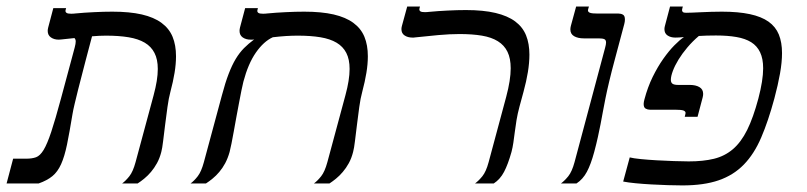

<svg xmlns="http://www.w3.org/2000/svg" viewBox="-67 -560 2462 586"><path d="M425.3 -96.2Q420.4 -77.1 412.1 -62Q403.8 -46.9 393.8 -35.2Q383.8 -23.4 373.3 -14.9Q362.8 -6.3 353 0H305.7Q316.9 -8.3 327.9 -22.2Q338.9 -36.1 346.7 -64.9L401.9 -269.5Q408.2 -293 411.4 -312.7Q414.6 -332.5 414.6 -349.6Q414.6 -378.9 404.5 -398.4Q394.5 -418 374.8 -429.7Q355 -441.4 325.4 -446.3Q295.9 -451.2 256.3 -451.2Q246.6 -451.2 235.8 -450.7Q225.1 -450.2 213.9 -449.2L195.3 -378.9Q189.9 -357.9 183.6 -333.7Q177.2 -309.6 171.4 -286.4Q165.5 -263.2 160.9 -243.4Q156.2 -223.6 154.3 -211.9Q145 -155.3 137.5 -118.7Q129.9 -82 119.4 -58.8Q108.9 -35.6 93 -22.5Q77.1 -9.3 50.8 0H-46.9L-26.9 -75.7H13.2Q30.8 -75.7 43 -80.1Q55.2 -84.5 66.2 -102.5Q77.1 -120.6 89.4 -157.5Q101.6 -194.3 119.1 -259.3L153.8 -388.2Q158.2 -404.3 161.1 -415.5Q164.1 -426.8 164.1 -433.6Q164.1 -439.9 160.2 -443.8L119.6 -439.5Q117.2 -439 112.3 -439Q98.1 -439 88.4 -445.8Q78.6 -452.6 78.6 -465.8Q78.6 -470.2 80.1 -476.1L95.7 -535.2H134.8L133.3 -529.8Q132.8 -528.8 132.8 -526.9Q132.8 -522.9 136.5 -520.5Q140.1 -518.1 150.4 -518.1Q153.3 -518.1 156.7 -518.3Q160.2 -518.6 164.1 -519Q190.4 -521.5 220 -522.9Q249.5 -524.4 275.9 -524.4Q328.6 -524.4 365.7 -515.9Q402.8 -507.3 426 -490.2Q449.2 -473.1 459.7 -447.8Q470.2 -422.4 470.2 -388.2Q470.2 -364.7 465.8 -337.9Q461.4 -311 453.1 -279.8Q447.8 -260.3 444.1 -233.2Q440.4 -206.1 437 -179.2Q433.6 -152.3 430.9 -129.6Q428.2 -106.9 425.3 -96.2Z M1010.7 -96.2Q1005.9 -77.1 997.6 -62Q989.3 -46.9 979.2 -35.2Q969.2 -23.4 958.7 -14.9Q948.2 -6.3 938.5 0H891.1Q902.3 -8.3 913.3 -22.2Q924.3 -36.1 932.1 -64.9L987.3 -269.5Q993.7 -293 996.8 -312.7Q1000 -332.5 1000 -349.6Q1000 -378.9 990 -398.4Q980 -418 960.2 -429.7Q940.4 -441.4 910.9 -446.3Q881.3 -451.2 841.8 -451.2Q824.7 -451.2 805.4 -450Q786.1 -448.7 765.6 -446.3Q737.8 -433.6 714.1 -399.7Q690.4 -365.7 675.8 -310.5Q673.3 -300.8 669.9 -283.9Q666.5 -267.1 662.6 -246.3Q658.7 -225.6 654.5 -203.1Q650.4 -180.7 646.7 -159.9Q643.1 -139.2 639.6 -122.3Q636.2 -105.5 633.8 -96.2Q628.4 -77.1 620.4 -62Q612.3 -46.9 602.3 -35.2Q592.3 -23.4 581.8 -14.9Q571.3 -6.3 561.5 0H514.6Q525.9 -8.3 536.6 -22.2Q547.4 -36.1 555.2 -64.9L610.4 -269.5Q620.6 -308.1 630.9 -334.7Q641.1 -361.3 652.6 -380.4Q664.1 -399.4 677.7 -413.1Q691.4 -426.8 709 -439.9Q706.5 -439 703.4 -439Q700.2 -439 697.8 -439Q683.6 -439 673.8 -445.8Q664.1 -452.6 664.1 -465.8Q664.1 -470.2 665.5 -476.1L681.2 -535.2H720.2L718.8 -529.8Q718.3 -528.8 718.3 -526.9Q718.3 -522.9 721.9 -520.5Q725.6 -518.1 735.8 -518.1Q738.8 -518.1 742.2 -518.3Q745.6 -518.6 749.5 -519Q775.9 -521.5 805.4 -522.9Q835 -524.4 861.3 -524.4Q914.1 -524.4 951.2 -515.9Q988.3 -507.3 1011.5 -490.2Q1034.7 -473.1 1045.2 -447.8Q1055.7 -422.4 1055.7 -388.2Q1055.7 -364.7 1051.3 -337.9Q1046.9 -311 1038.6 -279.8Q1033.2 -260.3 1029.5 -233.2Q1025.9 -206.1 1022.5 -179.2Q1019 -152.3 1016.4 -129.6Q1013.7 -106.9 1010.7 -96.2Z M1518.6 -234.9Q1512.7 -212.9 1509.5 -193.6Q1506.3 -174.3 1504.2 -157Q1502 -139.6 1499.8 -124.5Q1497.6 -109.4 1494.1 -96.2Q1483.4 -58.1 1471.4 -35.4Q1459.5 -12.7 1439.9 0H1382.8Q1394 -8.3 1405.3 -22.2Q1416.5 -36.1 1424.3 -64.9L1478 -264.6Q1491.7 -315.9 1491.7 -351.6Q1491.7 -381.8 1481.9 -401.9Q1472.2 -421.9 1452.6 -434.1Q1433.1 -446.3 1403.8 -451.2Q1374.5 -456.1 1335.4 -456.1Q1306.2 -456.1 1270.5 -452.9Q1234.9 -449.7 1199.7 -445.8Q1197.3 -445.3 1195.6 -445.3Q1193.8 -445.3 1191.9 -445.3Q1177.7 -445.3 1168 -451.7Q1158.2 -458 1158.2 -471.2Q1158.2 -475.6 1159.7 -481L1175.8 -540H1214.8L1213.4 -534.7Q1212.9 -533.2 1212.9 -531.2Q1212.9 -527.3 1216.6 -525.1Q1220.2 -522.9 1230.5 -522.9Q1232.9 -522.9 1236.6 -523.2Q1240.2 -523.4 1244.1 -523.9Q1270.5 -526.4 1299.6 -527.8Q1328.6 -529.3 1355 -529.3Q1408.2 -529.3 1445.3 -520.5Q1482.4 -511.7 1505.4 -494.6Q1528.3 -477.5 1538.6 -452.1Q1548.8 -426.8 1548.8 -393.1Q1548.8 -368.7 1544.2 -340.3Q1539.6 -312 1530.8 -279.8Z M1746.6 -96.2Q1736.3 -58.1 1724.1 -35.4Q1711.9 -12.7 1692.4 0H1645Q1656.2 -8.3 1667.5 -22.2Q1678.7 -36.1 1686.5 -64.9L1772.9 -388.2Q1776.9 -403.8 1779.8 -414.1Q1782.7 -424.3 1782.7 -430.2Q1782.7 -438 1777.6 -440.4Q1772.5 -442.9 1759.8 -442.9H1714.4Q1696.8 -442.9 1685.3 -449.5Q1673.8 -456.1 1673.8 -470.2Q1673.8 -475.1 1675.3 -481L1691.4 -540H1730.5L1728 -531.7Q1727.5 -530.8 1727.5 -528.3Q1727.5 -523.4 1733.6 -521Q1739.7 -518.6 1758.3 -518.6H1821.3Q1828.6 -518.6 1834.5 -515.1Q1840.3 -511.7 1840.3 -500.5Q1840.3 -494.1 1838.4 -486.8L1809.6 -378.9Q1799.3 -340.8 1792.5 -312Q1785.6 -283.2 1781 -260.3Q1776.4 -237.3 1772.9 -218.3Q1769.5 -199.2 1765.9 -180.7Q1762.2 -162.1 1757.8 -141.8Q1753.4 -121.6 1746.6 -96.2Z M2296.4 -259.3Q2277.8 -190.4 2256.3 -140.4Q2234.9 -90.3 2203.4 -57.9Q2171.9 -25.4 2126.7 -9.8Q2081.5 5.9 2015.6 5.9Q1996.6 5.9 1971.4 5.1Q1946.3 4.4 1921.1 2.9Q1896 1.5 1873 -0.7Q1850.1 -2.9 1835 -5.9L1855 -79.6Q1866.2 -76.7 1888.4 -74.5Q1910.6 -72.3 1936.8 -70.8Q1962.9 -69.3 1989.3 -68.4Q2015.6 -67.4 2035.2 -67.4Q2079.1 -67.4 2112.1 -75.4Q2145 -83.5 2169.9 -104.7Q2194.8 -126 2213.4 -163.3Q2231.9 -200.7 2247.6 -259.3Q2262.2 -314.9 2262.2 -351.6Q2262.2 -380.9 2252.9 -400.4Q2243.7 -419.9 2225.6 -431.2Q2207.5 -442.4 2180.7 -447Q2153.8 -451.7 2118.2 -451.7Q2088.4 -451.7 2065.9 -450.2Q2046.9 -434.1 2031 -415.3Q2015.1 -396.5 2003.9 -378.2Q1992.7 -359.9 1986.6 -343.5Q1980.5 -327.1 1980.5 -316.4Q1980.5 -308.1 1985.6 -304.4Q1990.7 -300.8 2002.9 -300.8H2038.6Q2056.2 -300.8 2067.6 -294.2Q2079.1 -287.6 2079.1 -273.4Q2079.1 -268.6 2077.6 -262.7L2062 -203.6H2022.9L2024.9 -211.9Q2025.4 -212.9 2025.4 -215.3Q2025.4 -220.2 2019 -222.7Q2012.7 -225.1 1994.6 -225.1H1917Q1909.7 -225.1 1903.6 -228.5Q1897.5 -231.9 1897.5 -242.7Q1897.5 -248 1899.9 -256.8Q1909.7 -293.9 1925 -325.2Q1940.4 -356.4 1957.5 -380.6Q1974.6 -404.8 1991.2 -421.6Q2007.8 -438.5 2020.5 -446.8Q2004.9 -445.3 1994.1 -445.3Q1980 -445.3 1970.5 -451.7Q1960.9 -458 1960.9 -471.2Q1960.9 -475.6 1962.4 -481L1978 -540H2017.1L2015.6 -534.7Q2014.6 -530.8 2014.6 -529.3Q2014.6 -525.4 2017.3 -523.2Q2020 -521 2026.9 -521Q2034.2 -521 2046.1 -521.5Q2058.1 -522 2072.8 -522.7Q2087.4 -523.4 2103.8 -523.9Q2120.1 -524.4 2136.2 -524.4Q2186.5 -524.4 2221.7 -516.8Q2256.8 -509.3 2278.6 -493.9Q2300.3 -478.5 2310.1 -454.6Q2319.8 -430.7 2319.8 -397.9Q2319.8 -370.1 2313.7 -335.7Q2307.6 -301.3 2296.4 -259.3Z"/></svg>

Font: Arian AMU Serif
Style: Italic
Weight: 400
Italic angle: -15°
Designer: Ruben Hakobyan (Tarumian)
Foundry: Ruben Hakobyan (Tarumian)
Version: Version 1.002